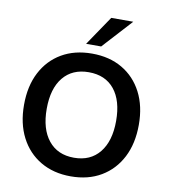

<svg xmlns="http://www.w3.org/2000/svg" viewBox="-100 -1023 984 1117"><g transform="rotate(10 392.5 -464.5)"><path d="M393 10Q291 10 214.5 -35Q138 -80 96 -161.5Q54 -243 54 -353Q54 -464 96 -545Q138 -626 214 -670.5Q290 -715 393 -715Q496 -715 572 -670.5Q648 -626 690 -545Q732 -464 732 -354Q732 -243 690 -161.5Q648 -80 572 -35Q496 10 393 10ZM393 -100Q490 -100 544 -167Q598 -234 598 -353Q598 -473 544.5 -539Q491 -605 393 -605Q296 -605 242 -539Q188 -473 188 -353Q188 -234 242 -167Q296 -100 393 -100ZM348 -765 466 -939H596L437 -765Z"/></g></svg>

Font: Nunito Sans
Style: Bold
Weight: 700
Designer: Vernon Adams
Foundry: Vernon Adams
Version: Version 3.101; ttfautohint (v1.8.4.7-5d5b);gftools[0.9.27]